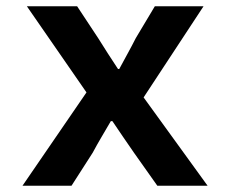

<svg xmlns="http://www.w3.org/2000/svg" viewBox="-20 -595 740 615"><path d="M257 -299 52 0H209L277 -106C295 -140 316 -174 335 -207H340C362 -174 387 -138 409 -106L484 0H645L440 -283L632 -575H476L415 -473C399 -441 379 -406 362 -374H358C337 -406 314 -441 295 -472L227 -575H66Z"/></svg>

Font: Kawkab Mono
Style: Bold
Weight: 700
Monospace: yes
Designer: Abdullah Arif
Foundry: Abdullah Arif
Version: Version 1.000;PS 000.500;hotconv 1.0.88;makeotf.lib2.5.64775